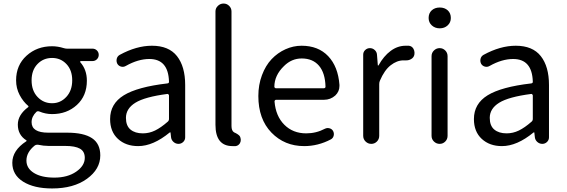

<svg xmlns="http://www.w3.org/2000/svg" viewBox="-20 -816 3214 1089"><path d="M275.4 252.9Q172.9 252.9 111.3 214.4Q49.8 175.8 49.8 107.4Q49.8 37.1 128.9 -14.6Q130.9 -15.6 130.9 -17.6Q130.9 -19.5 128.9 -20.5Q81.1 -50.8 81.1 -109.4Q81.1 -165 140.6 -209Q141.6 -210 141.6 -211.9Q141.6 -213.9 140.6 -214.8Q111.3 -239.3 91.3 -277.3Q71.3 -315.4 71.3 -360.4Q71.3 -446.3 130.4 -500Q189.5 -553.7 275.4 -553.7Q307.6 -553.7 341.8 -543Q351.6 -540 360.4 -540H504.9Q519.5 -540 529.8 -529.8Q540 -519.5 540 -504.9Q540 -490.2 529.8 -480Q519.5 -469.7 504.9 -469.7H438.5Q436.5 -469.7 435.1 -467.3Q433.6 -464.8 435.5 -462.9Q472.7 -420.9 472.7 -358.4Q472.7 -272.5 416 -220.7Q359.4 -168.9 275.4 -168.9Q238.3 -168.9 203.1 -183.6Q193.4 -187.5 186.5 -181.6Q159.2 -155.3 159.2 -123Q159.2 -63.5 253.9 -63.5H360.4Q455.1 -63.5 502 -32.2Q548.8 -1 548.8 65.4Q548.8 143.6 473.1 198.2Q397.5 252.9 275.4 252.9ZM275.4 -230.5Q323.2 -230.5 356.4 -266.6Q389.6 -302.7 389.6 -360.4Q389.6 -418 356.9 -452.6Q324.2 -487.3 275.4 -487.3Q225.6 -487.3 192.4 -452.6Q159.2 -418 159.2 -360.4Q159.2 -301.8 192.9 -266.1Q226.6 -230.5 275.4 -230.5ZM288.1 191.4Q363.3 191.4 412.1 157.7Q460.9 124 460.9 79.1Q460.9 43 433.6 27.3Q406.2 11.7 349.6 11.7H255.9Q227.5 11.7 195.3 4.9Q192.4 4.9 190.4 4.9Q183.6 4.9 177.7 8.8Q129.9 46.9 129.9 94.7Q129.9 138.7 172.4 165Q214.8 191.4 288.1 191.4Z M763.7 12.7Q693.4 12.7 648.9 -28.3Q604.5 -69.3 604.5 -140.6Q604.5 -227.5 682.1 -275.4Q759.8 -323.2 928.7 -342.8Q939.5 -343.8 938.5 -353.5Q934.6 -481.4 827.1 -481.4Q763.7 -481.4 694.3 -442.4Q681.6 -434.6 667.5 -438Q653.3 -441.4 645.5 -454.1Q638.7 -467.8 642.1 -482.4Q645.5 -497.1 659.2 -504.9Q753.9 -556.6 841.8 -556.6Q937.5 -556.6 983.9 -497.6Q1030.3 -438.5 1030.3 -334V-37.1Q1030.3 -21.5 1019 -10.7Q1007.8 0 992.2 0Q976.6 0 964.4 -10.7Q952.1 -21.5 950.2 -37.1L947.3 -63.5Q947.3 -65.4 945.8 -65.4Q944.3 -65.4 942.4 -64.5Q848.6 12.7 763.7 12.7ZM790 -59.6Q826.2 -59.6 859.4 -75.7Q892.6 -91.8 931.6 -126Q938.5 -131.8 938.5 -141.6V-274.4Q938.5 -278.3 935.5 -280.3Q933.6 -283.2 930.7 -283.2Q929.7 -283.2 929.7 -283.2Q801.8 -266.6 748 -233.4Q694.3 -200.2 694.3 -147.5Q694.3 -102.5 720.2 -81.1Q746.1 -59.6 790 -59.6Z M1298.8 12.7Q1202.1 12.7 1202.1 -108.4V-751Q1202.1 -769.5 1215.8 -782.7Q1229.5 -795.9 1248 -795.9Q1266.6 -795.9 1279.8 -782.7Q1293 -769.5 1293 -751V-101.6Q1293 -74.2 1307.6 -65.4Q1310.5 -64.5 1316.9 -61Q1323.2 -57.6 1326.2 -55.7Q1329.1 -53.7 1333.5 -50.3Q1337.9 -46.9 1340.3 -43Q1342.8 -39.1 1343.8 -34.2L1344.7 -30.3Q1345.7 -26.4 1345.7 -22.5Q1345.7 -10.7 1339.8 -2Q1331.1 10.7 1316.4 12.7Q1308.6 12.7 1298.8 12.7Z M1705.1 12.7Q1593.8 12.7 1519.5 -64Q1445.3 -140.6 1445.3 -271.5Q1445.3 -335 1465.8 -389.6Q1486.3 -444.3 1520.5 -480.5Q1554.7 -516.6 1599.1 -536.6Q1643.6 -556.6 1690.4 -556.6Q1785.2 -556.6 1841.3 -497.6Q1897.5 -438.5 1905.3 -335Q1905.3 -331.1 1905.3 -328.1Q1905.3 -296.9 1881.8 -274.4Q1854.5 -250 1817.4 -250H1545.9Q1542 -250 1539.6 -247.1Q1537.1 -244.1 1537.1 -240.2Q1543.9 -157.2 1592.8 -108.4Q1641.6 -59.6 1716.8 -59.6Q1773.4 -59.6 1823.2 -85.9Q1835 -91.8 1848.6 -88.4Q1862.3 -85 1869.1 -73.2Q1876 -60.5 1872.6 -46.4Q1869.1 -32.2 1856.4 -25.4Q1784.2 12.7 1705.1 12.7ZM1536.1 -323.2Q1536.1 -320.3 1539.1 -318.4Q1541 -315.4 1544.9 -315.4H1816.4Q1821.3 -315.4 1823.7 -317.9Q1826.2 -320.3 1826.2 -324.2Q1826.2 -324.2 1826.2 -325.2Q1824.2 -402.3 1789.1 -443.4Q1753.9 -484.4 1691.4 -484.4Q1633.8 -484.4 1590.8 -441.4Q1536.1 -388.7 1536.1 -323.2Z M2040 -45.9V-505.9Q2040 -521.5 2051.3 -532.2Q2062.5 -543 2078.1 -543Q2093.8 -543 2105.5 -532.2Q2117.2 -521.5 2118.2 -505.9L2123 -445.3Q2123 -444.3 2124.5 -444.3Q2126 -444.3 2127 -445.3Q2156.2 -498 2195.8 -527.3Q2235.4 -556.6 2280.3 -556.6Q2291 -556.6 2298.8 -556.6Q2316.4 -554.7 2325.2 -539.1Q2331.1 -528.3 2331.1 -516.6Q2331.1 -510.7 2330.1 -504.9Q2326.2 -489.3 2312.5 -481.4Q2299.8 -473.6 2285.2 -473.6Q2283.2 -473.6 2281.2 -473.6Q2275.4 -473.6 2268.6 -473.6Q2231.4 -473.6 2195.8 -445.8Q2160.2 -418 2134.8 -358.4Q2130.9 -349.6 2130.9 -338.9V-45.9Q2130.9 -26.4 2117.7 -13.2Q2104.5 0 2085.9 0Q2067.4 0 2053.7 -13.2Q2040 -26.4 2040 -45.9Z M2427.7 -45.9V-497.1Q2427.7 -516.6 2441.4 -529.8Q2455.1 -543 2473.6 -543Q2492.2 -543 2505.4 -529.8Q2518.6 -516.6 2518.6 -497.1V-45.9Q2518.6 -26.4 2505.4 -13.2Q2492.2 0 2473.6 0Q2455.1 0 2441.4 -13.2Q2427.7 -26.4 2427.7 -45.9ZM2411.1 -713.9Q2411.1 -741.2 2428.7 -757.3Q2446.3 -773.4 2474.1 -773.4Q2502 -773.4 2519.5 -757.3Q2537.1 -741.2 2537.1 -713.9Q2537.1 -688.5 2519 -671.9Q2501 -655.3 2474.1 -655.3Q2447.3 -655.3 2429.2 -671.9Q2411.1 -688.5 2411.1 -713.9Z M2827.1 12.7Q2756.8 12.7 2712.4 -28.3Q2668 -69.3 2668 -140.6Q2668 -227.5 2745.6 -275.4Q2823.2 -323.2 2992.2 -342.8Q3002.9 -343.8 3002 -353.5Q2998 -481.4 2890.6 -481.4Q2827.1 -481.4 2757.8 -442.4Q2745.1 -434.6 2731 -438Q2716.8 -441.4 2709 -454.1Q2702.1 -467.8 2705.6 -482.4Q2709 -497.1 2722.7 -504.9Q2817.4 -556.6 2905.3 -556.6Q3001 -556.6 3047.4 -497.6Q3093.8 -438.5 3093.8 -334V-37.1Q3093.8 -21.5 3082.5 -10.7Q3071.3 0 3055.7 0Q3040 0 3027.8 -10.7Q3015.6 -21.5 3013.7 -37.1L3010.7 -63.5Q3010.7 -65.4 3009.3 -65.4Q3007.8 -65.4 3005.9 -64.5Q2912.1 12.7 2827.1 12.7ZM2853.5 -59.6Q2889.6 -59.6 2922.9 -75.7Q2956.1 -91.8 2995.1 -126Q3002 -131.8 3002 -141.6V-274.4Q3002 -278.3 2999 -280.3Q2997.1 -283.2 2994.1 -283.2Q2993.2 -283.2 2993.2 -283.2Q2865.2 -266.6 2811.5 -233.4Q2757.8 -200.2 2757.8 -147.5Q2757.8 -102.5 2783.7 -81.1Q2809.6 -59.6 2853.5 -59.6Z"/></svg>

Font: Gen Jyuu GothicX Regular
Style: Regular
Weight: 400
Designer: [Source Han Sans]
Ryoko NISHIZUKA  (kana & ideographs); Paul D. Hunt (Latin, Greek & Cyrillic); Wenlong ZHANG  (bopomofo
Version: Version 1.002.20150607